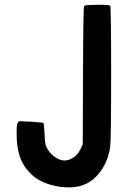

<svg xmlns="http://www.w3.org/2000/svg" viewBox="-20 -789 587 819"><path d="M339 -764Q342 -768 394 -768.5Q446 -769 450 -765Q454 -761 454 -475Q454 -189 450 -163Q442 -104 409 -58.5Q376 -13 330 2Q290 15 237.5 8Q185 1 145 -22Q124 -34 104.5 -55Q85 -76 75 -97Q53 -138 51 -207Q50 -257 55 -264L60 -272L111 -270Q162 -266 165 -265Q168 -262 170 -219Q171 -176 178 -162Q192 -133 218 -116.5Q244 -100 269 -106Q305 -116 323 -152L333 -173L334 -467Q335 -762 339 -764Z"/></svg>

Font: FoundationOne
Style: Medium
Weight: 500
Version: Version 0.4